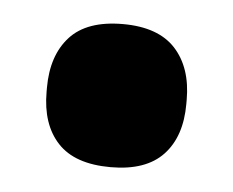

<svg xmlns="http://www.w3.org/2000/svg" viewBox="-30 -210 313 258"><g transform="rotate(5 127.0 -81.5)"><path d="M127 15Q78.5 15 55.5 -9.8Q32.5 -34.5 32.5 -78.5V-84Q32.5 -127.5 55.5 -152.8Q78.5 -178 127 -178Q174.5 -178 197.8 -152.8Q221 -127.5 221 -84V-78.5Q221 -34.5 197.8 -9.8Q174.5 15 127 15Z"/></g></svg>

Font: Anek Gurmukhi Medium ExtraBold
Style: Regular
Weight: 800
Version: Version 1.003